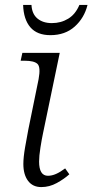

<svg xmlns="http://www.w3.org/2000/svg" viewBox="-20 -751 376 781"><path d="M148 10Q113 10 94 -15.5Q75 -41 75 -84Q75 -111 82 -151.5Q89 -192 95 -223L137 -429Q146 -478 132.5 -491Q119 -504 80 -504H64L71 -536H223L155 -209Q150 -186 144.5 -151Q139 -116 139 -94Q139 -36 175 -36Q191 -36 208 -43.5Q225 -51 245 -66L262 -42Q241 -23 211 -6.5Q181 10 148 10ZM185 -608Q131 -608 103.5 -640Q76 -672 74 -731H108Q110 -694 132.5 -675.5Q155 -657 191 -657Q228 -657 257.5 -675Q287 -693 303 -731H336Q323 -678 284 -643Q245 -608 185 -608Z"/></svg>

Font: Noto Serif Light
Style: Italic
Weight: 300
Italic angle: -12°
Designer: Monotype Design Team
Foundry: Monotype Imaging Inc.
Version: Version 2.013